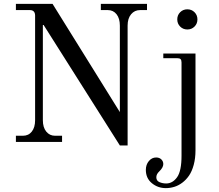

<svg xmlns="http://www.w3.org/2000/svg" viewBox="-20 -732 1130 990"><path d="M732 144Q732 117 747.5 98.5Q763 80 785 80Q802 80 812 90Q822 100 822 114Q822 132 801 152Q786 166 786 182Q786 200 802 207Q818 214 837 214Q870 214 893 182Q916 150 916 71V-410Q916 -422 911 -427Q906 -432 894 -432H822V-456H988V43Q988 84 979 117.5Q970 151 955 173Q940 195 920 210Q900 225 878.5 231.5Q857 238 835 238Q794 238 763 212.5Q732 187 732 144ZM946 -580Q924 -580 909 -595Q894 -610 894 -632Q894 -654 909 -669Q924 -684 946 -684Q968 -684 983 -669Q998 -654 998 -632Q998 -610 983 -595Q968 -580 946 -580ZM62 0V-32H98Q127 -32 144 -53.5Q161 -75 161 -112V-653Q160 -680 134 -680H62V-712H251L598 -154V-600Q598 -637 581 -658.5Q564 -680 536 -680H500V-712H738V-680H702Q674 -680 656 -658.5Q638 -637 638 -600V18H598L205 -603H201V-112Q201 -75 218.5 -53.5Q236 -32 264 -32H300V0Z"/></svg>

Font: Old Standard TT
Style: Regular
Weight: 400
Designer: Alexey Kryukov <alexios@thessalonica.org.ru>
Version: Version 2.2